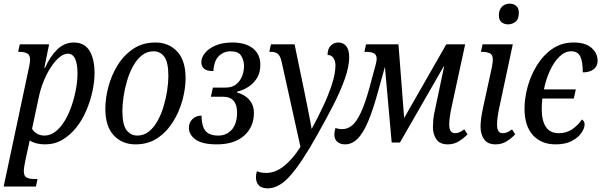

<svg xmlns="http://www.w3.org/2000/svg" viewBox="-44 -778 3282 1048"><path d="M-24 240 115 -414Q118 -427 119 -437Q120 -447 120 -453Q120 -479 103.5 -487Q87 -495 63 -495H55L64 -536H224L198 -408H202Q230 -471 269 -508.5Q308 -546 359 -546Q417 -546 444.5 -501Q472 -456 472 -380Q472 -332 460.5 -279Q449 -226 427 -174.5Q405 -123 372 -81.5Q339 -40 296.5 -15Q254 10 202 10Q151 10 118 -11Q116 -2 113.5 11.5Q111 25 108 35L95 95Q92 110 89 127Q86 144 86 156Q86 184 102 191.5Q118 199 141 199H161L152 240ZM198 -38Q232 -38 260.5 -61Q289 -84 311 -121.5Q333 -159 348 -204Q363 -249 371 -294Q379 -339 379 -376Q379 -429 366 -457Q353 -485 326 -485Q304 -485 280 -465Q256 -445 234 -411.5Q212 -378 195 -336.5Q178 -295 169 -253L131 -75Q140 -59 158 -48.5Q176 -38 198 -38Z M696 10Q623 10 577 -39Q531 -88 531 -185Q531 -241 547.5 -304Q564 -367 598 -422Q632 -477 683.5 -511.5Q735 -546 804 -546Q877 -546 923 -497Q969 -448 969 -351Q969 -295 952 -232Q935 -169 901 -114Q867 -59 816 -24.5Q765 10 696 10ZM706 -38Q741 -38 768.5 -60Q796 -82 816 -118Q836 -154 849 -197.5Q862 -241 868.5 -284.5Q875 -328 875 -363Q875 -438 853 -468Q831 -498 794 -498Q758 -498 730.5 -476Q703 -454 683 -418Q663 -382 650 -338.5Q637 -295 630.5 -251.5Q624 -208 624 -173Q624 -98 646.5 -68Q669 -38 706 -38Z M1140 10Q1060 10 1023.5 -16.5Q987 -43 987 -80Q987 -109 1006.5 -128Q1026 -147 1056 -147Q1056 -92 1076.5 -65Q1097 -38 1148 -38Q1192 -38 1221 -70Q1250 -102 1250 -165Q1250 -206 1231 -228Q1212 -250 1173 -250H1107L1118 -300H1188Q1224 -300 1246 -318.5Q1268 -337 1278 -364Q1288 -391 1288 -417Q1288 -449 1272.5 -473.5Q1257 -498 1215 -498Q1177 -498 1150.5 -472Q1124 -446 1121 -390Q1086 -390 1070.5 -402.5Q1055 -415 1055 -439Q1055 -465 1075.5 -489.5Q1096 -514 1133.5 -530Q1171 -546 1225 -546Q1296 -546 1336.5 -514Q1377 -482 1377 -424Q1377 -381 1358.5 -351.5Q1340 -322 1311 -303.5Q1282 -285 1251 -278L1250 -273Q1292 -262 1317 -233Q1342 -204 1342 -162Q1342 -85 1288.5 -37.5Q1235 10 1140 10Z M1418 250Q1383 250 1368 233Q1353 216 1353 190Q1353 174 1358 157Q1383 166 1408 166Q1459 166 1506 128.5Q1553 91 1596 24L1493 -442Q1486 -472 1473 -483.5Q1460 -495 1435 -495H1426L1435 -536H1564L1620 -265Q1629 -219 1639.5 -167.5Q1650 -116 1657 -74Q1690 -134 1720 -198Q1750 -262 1768.5 -320Q1787 -378 1787 -421Q1787 -445 1776 -461.5Q1765 -478 1744 -478Q1744 -513 1762 -529.5Q1780 -546 1802 -546Q1830 -546 1846 -526Q1862 -506 1862 -466Q1862 -416 1839 -350Q1816 -284 1776 -205.5Q1736 -127 1686 -39Q1604 108 1542 179Q1480 250 1418 250Z M1840 10Q1814 10 1797.5 -3.5Q1781 -17 1781 -44Q1781 -59 1787 -79Q1807 -73 1823 -73Q1853 -73 1877.5 -93Q1902 -113 1925.5 -163Q1949 -213 1974 -304L2006 -423Q2012 -444 2012 -457Q2012 -480 1996 -487.5Q1980 -495 1954 -495H1945L1954 -536H2131L2162 -134L2392 -536H2495L2421 -194Q2415 -167 2411.5 -142Q2408 -117 2408 -98Q2408 -76 2415.5 -63.5Q2423 -51 2440 -51Q2463 -51 2490 -72L2508 -45Q2488 -24 2461 -7Q2434 10 2400 10Q2357 10 2338 -17.5Q2319 -45 2319 -84Q2319 -100 2321 -124Q2323 -148 2332 -187L2380 -414H2377L2139 0H2094L2057 -413L2023 -291Q1994 -183 1966 -116.5Q1938 -50 1907 -20Q1876 10 1840 10Z M2730 -645Q2708 -645 2693.5 -657Q2679 -669 2679 -694Q2679 -724 2695.5 -741Q2712 -758 2738 -758Q2759 -758 2773.5 -746Q2788 -734 2788 -709Q2788 -673 2769.5 -659Q2751 -645 2730 -645ZM2661 10Q2618 10 2598.5 -17.5Q2579 -45 2579 -86Q2579 -105 2582 -129.5Q2585 -154 2592 -187L2641 -412Q2646 -437 2646 -453Q2646 -479 2629.5 -487Q2613 -495 2589 -495H2581L2590 -536H2755L2682 -194Q2676 -167 2672.5 -142Q2669 -117 2669 -98Q2669 -76 2676 -63.5Q2683 -51 2701 -51Q2724 -51 2751 -72L2768 -45Q2749 -24 2722 -7Q2695 10 2661 10Z M2989 10Q2910 10 2864.5 -40.5Q2819 -91 2819 -185Q2819 -242 2836 -304.5Q2853 -367 2887 -422Q2921 -477 2971 -511.5Q3021 -546 3087 -546Q3152 -546 3185 -516.5Q3218 -487 3218 -446Q3218 -417 3196.5 -400Q3175 -383 3137 -383Q3137 -441 3123.5 -469.5Q3110 -498 3074 -498Q3039 -498 3009 -468.5Q2979 -439 2957.5 -392Q2936 -345 2925 -290H3099L3088 -240H2916Q2913 -209 2913 -180Q2913 -120 2935.5 -85.5Q2958 -51 3006 -51Q3048 -51 3080 -73Q3112 -95 3132 -126Q3147 -117 3147 -99Q3147 -78 3129.5 -52.5Q3112 -27 3077 -8.5Q3042 10 2989 10Z"/></svg>

Font: Noto Serif Condensed
Style: Italic
Weight: 400
Width: 3
Italic angle: -12°
Designer: Monotype Design Team
Foundry: Monotype Imaging Inc.
Version: Version 2.014; ttfautohint (v1.8.4.7-5d5b)